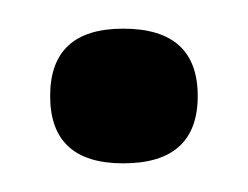

<svg xmlns="http://www.w3.org/2000/svg" viewBox="-20 -386 173 134"><path d="M66 -272Q15 -272 15 -319Q15 -366 66 -366Q118 -366 118 -319Q118 -272 66 -272Z"/></svg>

Font: Bricolage Grotesque 48pt Light
Style: Regular
Weight: 300
Designer: Mathieu Triay
Foundry: Atelier Triay
Version: Version 1.000; ttfautohint (v1.8.4.7-5d5b);gftools[0.9.32]